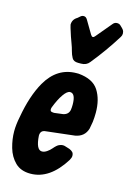

<svg xmlns="http://www.w3.org/2000/svg" viewBox="-145 -950 690 1021"><g transform="rotate(15 200.0 -439.5)"><path d="M238 -628H222Q197 -628 188 -644.5Q179 -661 174 -680.5Q169 -700 162 -718Q155 -736 149 -754Q131 -809 131 -814Q131 -843 157 -858Q164 -864 171 -870Q178 -876 188 -876Q200 -876 208 -862L250 -791Q256 -781 262 -781Q268 -781 274 -789L346 -875Q355 -886 368 -886Q380 -886 387 -879.5Q394 -873 400 -867Q409 -858 410.5 -850.5Q412 -843 412 -840V-839Q412 -829 406 -820Q350 -730 284 -649Q268 -628 238 -628ZM129 7Q76 7 45 -23.5Q14 -54 1 -99.5Q-12 -145 -12 -189Q-12 -225 -3 -269Q18 -390 63 -469Q123 -573 230 -573H240Q320 -566 351 -517.5Q382 -469 382 -396Q382 -371 379 -345L372 -306Q358 -259 307 -250L150 -232Q121 -230 121 -200Q126 -123 158 -123Q171 -123 185 -132.5Q199 -142 209 -154Q226 -174 237.5 -179Q249 -184 258 -184Q263 -184 267 -183Q271 -182 296 -174Q308 -169 314.5 -162Q321 -155 321 -142Q321 -132 313 -118Q235 7 129 7ZM168 -338 216 -344Q245 -350 250 -377Q252 -391 252 -405Q252 -467 222 -467Q206 -467 186 -438.5Q166 -410 148 -363Q146 -357 146 -352Q146 -342 153 -340Q160 -338 168 -338Z"/></g></svg>

Font: Bangerz
Style: Bold
Weight: 700
Designer: vernon adams
Foundry: Vernon Adams
Version: Version 2.10;February 7, 2025;FontCreator 13.0.0.2683 64-bit